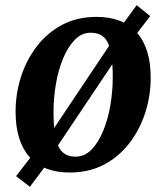

<svg xmlns="http://www.w3.org/2000/svg" viewBox="-20 -651 621 739"><path d="M95 68 42 27 105 -55 128 -68 431 -521 441 -542 506 -631 558 -589 496 -508 473 -494 170 -42 161 -20ZM249 13Q146 13 93 -47.5Q40 -108 40 -221Q40 -291 61 -356Q82 -421 122 -473Q162 -525 219.5 -555.5Q277 -586 351 -586Q454 -586 507 -525.5Q560 -465 560 -352Q560 -282 539 -217Q518 -152 478 -100Q438 -48 380.5 -17.5Q323 13 249 13ZM271 -48Q306 -48 332.5 -75.5Q359 -103 377.5 -148Q396 -193 405 -247Q414 -301 414 -353Q414 -442 396.5 -483.5Q379 -525 329 -525Q294 -525 267.5 -497.5Q241 -470 222.5 -425Q204 -380 195 -326.5Q186 -273 186 -220Q186 -131 204 -89.5Q222 -48 271 -48Z"/></svg>

Font: Rasa
Style: Italic
Weight: 400
Italic angle: -7.10001°
Designer: Anna Giedrys (Yrsa+Rasa design), David Brezina (Yrsa art-direction, Rasa art-direction, design)
Foundry: Rosetta Type Foundry
Version: Version 2.004